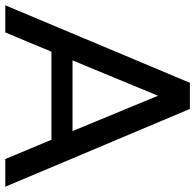

<svg xmlns="http://www.w3.org/2000/svg" viewBox="-27 -714 740 728"><g transform="rotate(90 343.0 -350.0)"><path d="M582 0H687L392 -700H293L-1 0H102L175 -175H509ZM208 -255 342 -579 476 -255Z"/></g></svg>

Font: AWKNG-Font Medium
Style: Regular
Weight: 500
Designer: Awakening Church
Foundry: Awakening Church
Version: Version 1.700;PS 001.700;hotconv 1.0.88;makeotf.lib2.5.64775